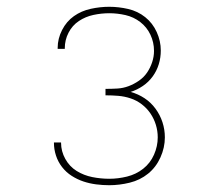

<svg xmlns="http://www.w3.org/2000/svg" viewBox="-20 -863 640 566"><path d="M302 -317Q283 -317 263.5 -319.5Q244 -322 226 -328Q208 -334 191.5 -344.5Q175 -355 163 -370.5Q151 -386 145 -404.5Q139 -423 139 -442Q139 -442 139 -442.5Q139 -443 139 -443H160Q160 -443 160 -442.5Q160 -442 160 -442Q160 -417 172.5 -394.5Q185 -372 206 -359Q227 -346 252 -341Q277 -336 302 -336Q328 -336 354.5 -342.5Q381 -349 402 -365.5Q423 -382 434 -407Q445 -432 445 -458Q445 -477 439.5 -495Q434 -513 423.5 -528.5Q413 -544 398 -555.5Q383 -567 365 -573Q347 -579 328.5 -580.5Q310 -582 291 -582V-601Q309 -601 326 -602Q343 -603 359 -609Q375 -615 389.5 -625Q404 -635 413.5 -649Q423 -663 428.5 -679.5Q434 -696 434 -713Q434 -738 423.5 -760.5Q413 -783 393.5 -798Q374 -813 350 -818.5Q326 -824 302 -824Q279 -824 255.5 -819Q232 -814 212.5 -801Q193 -788 182 -766.5Q171 -745 171 -721Q171 -721 171 -720Q171 -719 171 -719H150Q150 -720 150 -720.5Q150 -721 150 -722Q150 -749 163 -774.5Q176 -800 198 -815.5Q220 -831 247.5 -837Q275 -843 302 -843Q330 -843 358 -836.5Q386 -830 408 -812.5Q430 -795 442 -768.5Q454 -742 454 -714Q454 -693 448 -673.5Q442 -654 430 -637.5Q418 -621 401 -609.5Q384 -598 365 -592Q387 -586 406 -573.5Q425 -561 438.5 -542.5Q452 -524 459 -502.5Q466 -481 466 -458Q466 -428 453 -399Q440 -370 416.5 -351Q393 -332 362.5 -324.5Q332 -317 302 -317Z"/></svg>

Font: Iosevka Slab Thin Extended
Style: Regular
Weight: 100
Width: 7
Monospace: yes
Designer: Belleve Invis
Foundry: Belleve Invis
Version: Version 11.1.1; ttfautohint (v1.8.3)